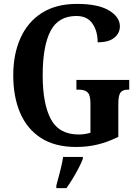

<svg xmlns="http://www.w3.org/2000/svg" viewBox="-20 -744 714 985"><path d="M371 10Q262 10 190.5 -36Q119 -82 83.5 -164.5Q48 -247 48 -358Q48 -466 85 -548.5Q122 -631 194.5 -677.5Q267 -724 375 -724Q483 -724 539 -690.5Q595 -657 595 -609Q595 -574 566.5 -550.5Q538 -527 481 -527Q481 -585 454 -623.5Q427 -662 372 -662Q279 -662 239 -584.5Q199 -507 199 -358Q199 -211 241 -132.5Q283 -54 384 -54Q416 -54 444 -63V-214Q444 -255 430 -269.5Q416 -284 385 -284H372V-334H643V-284H636Q609 -284 598 -269Q587 -254 587 -210V-42Q535 -16 482.5 -3Q430 10 371 10ZM269 208Q277 177 288 136Q299 95 304 61H405V71Q397 92 383 119Q369 146 352.5 173Q336 200 321 221H269Z"/></svg>

Font: Noto Serif Khmer Condensed
Style: Bold
Weight: 700
Width: 3
Designer: Danh Hong and the Monotype Design Team
Foundry: Monotype Imaging Inc.
Version: Version 2.004; ttfautohint (v1.8.4.7-5d5b)